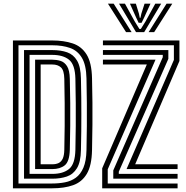

<svg xmlns="http://www.w3.org/2000/svg" viewBox="-20 -1019 1006 1039"><path d="M50 0V-800H263Q325.2 -800 373 -784.2Q420.8 -768.5 448.5 -724.4Q476.2 -680.2 478 -595Q479.8 -523.5 480.2 -464.8Q480.8 -406 480.2 -345.1Q479.8 -284.2 478 -206Q476.2 -122.5 449.6 -78Q423 -33.5 375.4 -16.8Q327.8 0 263 0ZM80 -26H263Q299 -26 331.8 -32.4Q364.5 -38.8 390.2 -57.2Q416 -75.8 431.4 -111.8Q446.8 -147.8 448 -207Q449.5 -274.2 450 -336.5Q450.5 -398.8 450 -461.9Q449.5 -525 448 -594Q446.5 -667.2 423.2 -706.1Q400 -745 359 -759.5Q318 -774 263 -774H80ZM110 -52V-748H263Q308.8 -748 343.1 -736Q377.5 -724 397.1 -690.8Q416.8 -657.5 418 -594Q419.2 -536.2 419.8 -489.1Q420.2 -442 420.2 -398.6Q420.2 -355.2 419.8 -309.1Q419.2 -263 418 -207Q416.8 -142.2 396.5 -108.9Q376.2 -75.5 341.8 -63.8Q307.2 -52 263 -52ZM140 -78H263Q321.2 -78 353.8 -104.6Q386.2 -131.2 388 -208Q389.5 -276.5 390 -337.8Q390.5 -399 390 -460.9Q389.5 -522.8 388 -593Q386.2 -669.2 353.8 -695.6Q321.2 -722 263 -722H140ZM170 -104V-696H263Q286 -696 307.2 -689.6Q328.5 -683.2 342.6 -661.2Q356.8 -639.2 357.8 -592Q359.5 -522.8 360.1 -461.4Q360.8 -400 360.1 -339Q359.5 -278 357.8 -209Q356 -144.8 330.5 -124.4Q305 -104 263 -104ZM200 -130H263Q283.5 -130 297.8 -137Q312 -144 319.8 -161.2Q327.5 -178.5 328 -209Q329.5 -275.2 330 -337Q330.5 -398.8 330 -461.4Q329.5 -524 328 -592Q327 -638.2 309.9 -654.1Q292.8 -670 263 -670H200ZM664.8 -104 921 -694.8V-774H537V-800H951V-689L711.5 -130H941V-104ZM533 0V-108.2L774.5 -670H537V-696H821.5L563 -102.8V-26H941V0ZM593 -52V-97L860.8 -709.5V-722H537V-748H891V-700.5L622.8 -89.8V-78H941V-52ZM564.2 -999H595.2L692.2 -845H662.2ZM624.2 -999H656.2L709 -903.2L734.2 -862.5H742.2L767.5 -903L820.2 -999H852.2L760.2 -845H716.2ZM683.2 -999H715.2L732 -944.5L736.2 -922.8H740.2L744.8 -944.5L762.2 -999H794.2L762 -928.2L746.2 -895.5H730.2L714.8 -928.2ZM881.2 -999H912.2L814.2 -845H784.2Z"/></svg>

Font: Big Shoulders Inline Text Thin Black
Style: Regular
Weight: 900
Version: Version 2.002